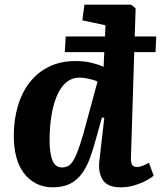

<svg xmlns="http://www.w3.org/2000/svg" viewBox="-20 -787 688 821"><path d="M205 14Q167 14 136 -1.5Q105 -17 83 -45.5Q61 -74 50 -114.5Q39 -155 39 -206Q39 -275 56.5 -334Q74 -393 108 -436Q142 -479 191 -502.5Q240 -526 303 -526Q342 -526 373.5 -518Q405 -510 423 -501L426 -564H257L261 -631H429L431 -679L332 -700L341 -767H541L560 -751L556 -631H648L645 -564H554L540 -116Q539 -94 544 -83.5Q549 -73 566 -73Q577 -73 591 -78.5Q605 -84 617 -91L637 -36Q626 -26 604.5 -14.5Q583 -3 555 5.5Q527 14 496 14Q439 14 419 -18.5Q399 -51 405 -100L426 -283L416 -285L388 -185Q377 -144 363.5 -108Q350 -72 330 -44.5Q310 -17 280 -1.5Q250 14 205 14ZM245 -71Q261 -71 273.5 -78.5Q286 -86 297.5 -107.5Q309 -129 322.5 -169.5Q336 -210 353 -276L397 -438Q388 -443 374.5 -446.5Q361 -450 347.5 -452.5Q334 -455 321 -455Q287 -455 262.5 -434Q238 -413 222.5 -375.5Q207 -338 199.5 -289.5Q192 -241 192 -186Q192 -132 204 -101.5Q216 -71 245 -71Z"/></svg>

Font: Literata
Style: Bold Italic
Weight: 700
Italic angle: -2°
Designer: Latin by Veronika Burian and Jose Scaglione. Greek by Irene Vlachou. Cyrillic by Vera Evstafieva
Foundry: TypeTogether
Version: Version 3.103;gftools[0.9.29]